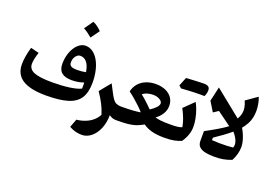

<svg xmlns="http://www.w3.org/2000/svg" viewBox="-152 -1387 3009 2120"><g transform="rotate(20 1352.5 -326.5)"><path d="M762.3 -199.1Q715.9 -176 628.2 -163.6Q540.4 -151.2 425.9 -151.2Q277.7 -151.2 212.8 -178.3Q147.9 -205.3 147.9 -267.1Q147.9 -293.4 154.8 -326.8Q161.8 -360.2 176.3 -405.9L79.2 -429.5Q61.9 -368.5 53.8 -319.2Q45.6 -269.9 45.6 -224.9Q45.6 -106.8 136.2 -49Q226.7 8.9 411.9 8.9Q570 8.9 666 -20.3Q762 -49.5 805.4 -116.7Q848.9 -184 848.9 -298.6Q848.9 -377.1 833.4 -442.8Q817.9 -508.4 789.7 -556.6Q761.4 -604.8 723.1 -631.2Q684.8 -657.6 639.4 -657.6Q603.6 -657.6 571.7 -635.9Q539.9 -614.3 515.5 -576.3Q491.1 -538.3 477.3 -488.5Q463.4 -438.7 463.4 -382.8Q463.4 -313.6 502.2 -280.2Q541 -246.8 621.2 -246.8Q658.5 -246.8 695.4 -253.1Q732.2 -259.4 761.9 -270.5Q762.4 -252.7 762.6 -233.3Q762.7 -214 762.3 -199.1ZM741.3 -384.1Q720.7 -379.4 693.5 -376.7Q666.4 -374.1 637.6 -374.1Q588 -374.1 567.3 -387.2Q546.6 -400.3 546.6 -431Q546.6 -459.3 556.9 -482.3Q567.3 -505.3 584.9 -519.2Q602.5 -533.1 623.7 -533.1Q668.2 -533.1 698.6 -496.1Q729.1 -459 741.3 -384.1ZM626.8 -934.7Q609.2 -909.1 591.4 -883.7Q573.7 -858.2 554.7 -832.3Q583.3 -816.5 608.6 -798.4Q633.8 -780.3 656.2 -760.2Q675.4 -786.2 693.5 -811.5Q711.6 -836.8 729.3 -861.7Q705.2 -886.3 679.7 -905.4Q654.1 -924.6 626.8 -934.7Z M1049.3 -365.6 943.5 -235.9Q988 -170.8 1016.3 -115Q1044.5 -59.1 1062.5 -1.1Q1042.1 39.2 1007.3 69.7Q972.4 100.3 925.1 119.5Q877.8 138.7 819.9 145.1L783.2 242.7Q825.5 265.3 860 273.8Q894.5 282.4 931.2 282.4Q976.7 282.4 1016.3 258.9Q1055.9 235.4 1086 193.2Q1116.2 151.1 1133.2 94.6Q1150.2 38 1150.5 -28.1Q1168.9 -14.5 1188.8 -7.2Q1208.7 0 1234.2 0H1234.7V-160.1H1234.2Q1200.8 -160.1 1177.9 -170.6Q1155.1 -181 1135.3 -208.5Q1115.6 -235.9 1090.8 -285.5Z M1527.3 -403.6Q1556.1 -403.6 1580.4 -394.8Q1604.6 -386 1619.3 -371.4Q1633.9 -356.9 1633.9 -339.7Q1633.9 -319.1 1608.9 -291.8Q1583.8 -264.6 1542.6 -238.1Q1519.6 -261.2 1495.5 -284.1Q1471.3 -307.1 1447.6 -328.3Q1424 -349.6 1402.3 -366.3Q1428.3 -385.6 1458.9 -394.6Q1489.6 -403.6 1527.3 -403.6ZM1513.5 -525.5Q1449.4 -525.5 1397.8 -504.1Q1346.1 -482.7 1312.2 -443.2Q1278.4 -403.8 1266.7 -349.4Q1298.5 -326.7 1335.4 -295.3Q1372.3 -263.9 1405.9 -231.8Q1439.5 -199.8 1461 -174.2Q1426.2 -168 1372.2 -164.1Q1318.3 -160.1 1234.9 -160.1Q1226.7 -160.1 1221.1 -152.4Q1215.4 -144.7 1215.4 -123.7V-36.4Q1215.4 -15.4 1222.4 -7.7Q1229.4 0 1234.9 0Q1300.2 0 1345.8 -3.2Q1391.4 -6.5 1425 -13.8Q1458.5 -21.1 1487.2 -33.4Q1516 -45.7 1547.8 -63.9Q1589.4 -33.1 1649.2 -16.5Q1709.1 0 1790.7 0H1791.2V-160.1H1790.7Q1739.1 -160.1 1698.1 -164.7Q1657 -169.3 1633.1 -177.4Q1676.7 -207.2 1704.5 -252.2Q1732.3 -297.3 1732.3 -347.9Q1732.3 -401.5 1705 -441.4Q1677.7 -481.4 1628.5 -503.4Q1579.4 -525.5 1513.5 -525.5Z M2006.4 -584.4Q2021.5 -584.4 2031.7 -584.3Q2041.9 -584.1 2048.7 -584.1Q2055.5 -584.1 2060.9 -583.9Q2069.9 -603.4 2074.4 -622.5Q2078.8 -641.5 2078.8 -658Q2078.8 -685.3 2062 -698.2Q2045.1 -711.2 2007.5 -711.2Q1965.9 -693.1 1924.4 -674.4Q1882.8 -655.8 1841.7 -637.2Q1800.7 -618.7 1759.8 -599.9Q1767.4 -593.5 1774.7 -587Q1782 -580.5 1788.7 -574.6Q1823 -577.2 1862.9 -579.5Q1902.8 -581.8 1940.7 -583.1Q1978.5 -584.4 2006.4 -584.4ZM1788.7 -574.6Q1825.3 -597 1861.9 -619.5Q1898.4 -641.9 1934.7 -664.9Q1971.1 -688 2007.5 -711.2Q1994.4 -711.2 1970.6 -710.4Q1946.7 -709.6 1917.3 -708.2Q1887.8 -706.8 1857.4 -705.2Q1827 -703.7 1801 -701.9Q1790.6 -676.6 1780.4 -651.4Q1770.2 -626.1 1759.8 -599.9Q1767.4 -593.5 1774.7 -587Q1782 -580.5 1788.7 -574.6ZM1791 0H1806Q1864.2 0 1910.3 -8.2Q1956.5 -16.3 1998 -35Q2029.4 -81.1 2045.6 -127.6Q2061.7 -174.1 2061.7 -223.8Q2061.7 -269.6 2051.8 -318.2Q2042 -366.9 2026 -411.7Q2010 -456.4 1991.3 -489.8L1875.2 -376.6Q1903.2 -324.1 1922.6 -272.8Q1941.9 -221.4 1948.4 -177.4Q1927.8 -167.6 1896.5 -163.9Q1865.1 -160.1 1828.5 -160.1H1791Q1781.3 -160.1 1776.4 -152.1Q1771.5 -144.2 1771.5 -123.7V-36.4Q1771.5 -15.9 1776.4 -8Q1781.3 0 1791 0Z M2494.5 -324.3Q2516.6 -300 2533.6 -271.5Q2550.7 -243 2556.9 -213.8Q2563.1 -184.5 2551.9 -157.8Q2516 -154 2474.3 -152.4Q2432.5 -150.7 2389.3 -151.4Q2346.1 -152.1 2304.4 -155L2304.9 -184.5Q2362.1 -222.3 2409.8 -257.5Q2457.4 -292.7 2494.5 -324.3ZM2431 -364.8Q2391.5 -334.9 2331.1 -298.9Q2270.8 -262.9 2187.2 -217.9V-102.9Q2187.2 -59.7 2212 -35.4Q2236.7 -11 2282.2 -1.1Q2327.7 8.9 2389.5 8.9Q2446.6 8.9 2493.4 0.8Q2540.2 -7.3 2590.8 -27.3Q2612.4 -66.9 2624 -109.4Q2635.6 -151.9 2635.6 -193.7Q2635.6 -226.8 2626.4 -262.8Q2617.1 -298.7 2602.2 -333.6Q2587.2 -368.6 2569.8 -397.5Q2601.2 -436 2620 -472.2Q2638.9 -508.5 2647.1 -546.1Q2655.3 -583.6 2655.3 -626.2Q2655.3 -660.4 2648.4 -702.4Q2641.5 -744.4 2625.9 -782.2L2494.3 -690Q2513 -649.2 2518.8 -613.5Q2524.5 -577.9 2517.3 -544.4Q2510.1 -510.9 2489.8 -476.1L2177.7 -727.5L2139.6 -558.8L2209 -445.6L2267.3 -484.5Z"/></g></svg>

Font: Pinar-VF
Style: Regular
Weight: 300
Designer: Amin Abedi
Version: Version 3.0